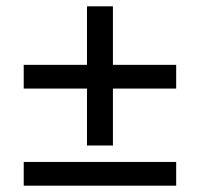

<svg xmlns="http://www.w3.org/2000/svg" viewBox="-20 -627 632 607"><path d="M255 -607H337V-422H537V-347H337V-167H255V-347H55V-422H255ZM55 -40V-115H537V-40Z"/></svg>

Font: Aleo Medium
Style: Regular
Weight: 500
Designer: Alessio Laiso
Foundry: Alessio Laiso
Version: Version 2.001;gftools[0.9.29]